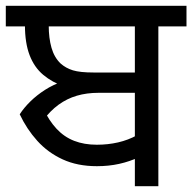

<svg xmlns="http://www.w3.org/2000/svg" viewBox="-27 -642 663 662"><path d="M41 -248Q56 -271 78 -292.5Q100 -314 128 -332Q156 -350 189 -361L196 -343Q153 -358 122 -384Q91 -410 75 -452Q59 -494 59 -555L95 -551H-7V-622H569V-551H105L141 -554Q141 -511 150.5 -477.5Q160 -444 182 -423Q200 -407 224.5 -399.5Q249 -392 296 -392H456L454 -322H313Q272 -322 238 -312Q204 -302 175 -281Q146 -260 120 -225L122 -268Q142 -226 168 -198Q194 -170 228.5 -156.5Q263 -143 307 -143Q345 -143 380 -151Q415 -159 446 -176L452 -100Q420 -85 384 -77Q348 -69 307 -69Q240 -69 189 -92.5Q138 -116 101.5 -156.5Q65 -197 41 -248ZM438 0V-551H342V-622H616V-551H519V0Z"/></svg>

Font: hexlgurmukhi05
Style: Book
Weight: 400
Designer: Jelle Bosma - Monotype Design Team
Foundry: Monotype Imaging Inc.
Version: Version 2.003